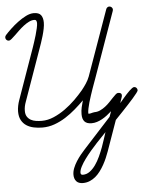

<svg xmlns="http://www.w3.org/2000/svg" viewBox="-68 -785 1045 1229"><g transform="rotate(-5 454.0 -170.5)"><path d="M710.4 -144.5 696.8 -103.5Q700.7 -107.9 708 -116.7Q715.3 -125.5 724.4 -136Q733.4 -146.5 743.4 -157.5Q753.4 -168.5 762.9 -177.5Q772.5 -186.5 780.5 -192.4Q788.6 -198.2 793.9 -198.2Q803.2 -198.2 809.1 -191.4Q814.9 -184.6 814.9 -175.8Q814.9 -171.4 804.7 -158Q794.4 -144.5 778.8 -126.7Q763.2 -108.9 744.4 -88.6Q725.6 -68.4 708.3 -50Q690.9 -31.7 677.5 -17.8Q664.1 -3.9 659.2 1.5L589.4 198.7Q582.5 217.8 573.5 238.8Q564.5 259.8 553 280.5Q541.5 301.3 527.3 320.3Q513.2 339.4 496.1 353.8Q479 368.2 458.7 376.7Q438.5 385.3 415 385.3Q386.2 385.3 372.3 369.4Q358.4 353.5 358.4 327.1Q358.4 306.6 366.9 284.9Q375.5 263.2 388.7 242.4Q401.9 221.7 417 203.1Q432.1 184.6 445.3 170.4L621.1 -22L633.8 -57.1Q619.1 -43.9 603.5 -32Q587.9 -20 571.5 -11Q555.2 -2 538.1 3.4Q521 8.8 503.4 8.8Q472.2 8.8 458 -7.1Q443.8 -22.9 443.8 -53.7Q443.8 -77.1 448.7 -98.4Q453.6 -119.6 460 -142.1Q433.1 -115.2 402.1 -88.4Q371.1 -61.5 336.9 -39.8Q302.7 -18.1 265.1 -4.6Q227.5 8.8 187.5 8.8Q158.7 8.8 132.1 3.2Q105.5 -2.4 85.2 -15.6Q64.9 -28.8 52.7 -51Q40.5 -73.2 40.5 -106.9Q40.5 -124 44.4 -143.3Q48.3 -162.6 54.2 -178.7L170.9 -508.8Q174.8 -520 181.6 -540.8Q188.5 -561.5 195.1 -584.2Q201.7 -606.9 206.3 -627.7Q210.9 -648.4 210.9 -660.2Q210.9 -668.5 207.8 -675.3Q204.6 -682.1 194.8 -682.1Q177.7 -682.1 160.2 -673.3Q142.6 -664.6 125.5 -651.4Q108.4 -638.2 92.5 -623Q76.7 -607.9 63.2 -594.7Q49.8 -581.5 39.1 -572.8Q28.3 -564 22 -564Q12.7 -564 6.3 -570.3Q0 -576.7 0 -585.9Q0 -593.8 6.3 -601.1Q20.5 -617.2 43 -638.4Q65.4 -659.7 91.6 -679.2Q117.7 -698.7 144.5 -712.2Q171.4 -725.6 194.8 -725.6Q228 -725.6 241.2 -708.3Q254.4 -690.9 254.4 -659.7Q254.4 -642.6 250 -620.6Q245.6 -598.6 239 -575.9Q232.4 -553.2 225.1 -531.7Q217.8 -510.3 211.9 -494.1L95.2 -164.6Q89.8 -150.4 86.9 -136.2Q84 -122.1 84 -106.9Q84 -84 93.3 -69.8Q102.5 -55.7 117.2 -47.6Q131.8 -39.6 150.4 -36.9Q168.9 -34.2 187.5 -34.2Q225.6 -34.2 264.2 -50.8Q302.7 -67.4 338.1 -92.8Q373.5 -118.2 404.3 -148.4Q435.1 -178.7 458 -206.1Q473.1 -224.6 487.8 -246.6Q502.4 -268.6 510.7 -291L660.2 -710.9Q662.6 -717.3 668 -721.4Q673.3 -725.6 680.2 -725.6Q688.5 -725.6 695.3 -719.5Q702.1 -713.4 702.1 -704.6Q702.1 -699.7 700.7 -696.3L551.8 -276.4Q547.9 -265.1 541.5 -248Q535.2 -231 528.1 -210.7Q521 -190.4 513.7 -168.2Q506.3 -146 500.5 -125.5Q494.6 -105 491 -87.2Q487.3 -69.3 487.3 -57.1Q487.3 -53.2 491.7 -53.2Q496.1 -53.2 502.4 -54.7Q508.8 -56.2 515.6 -58.1Q522.5 -60.1 527.3 -60.1Q546.4 -60.1 564 -68.1Q581.5 -76.2 597.4 -88.4Q613.3 -100.6 627 -115Q640.6 -129.4 652.1 -141.6Q663.6 -153.8 672.6 -161.9Q681.6 -169.9 688 -169.9Q700.7 -169.9 707 -164.3Q713.4 -158.7 710.4 -144.5ZM586.4 73.2Q579.1 81.5 562.7 98.1Q546.4 114.7 526.1 136.5Q505.9 158.2 484.4 183.3Q462.9 208.5 445.1 232.9Q427.2 257.3 415.8 279.8Q404.3 302.2 404.3 318.4Q404.3 332.5 418.9 332.5Q442.9 332.5 463.1 317.6Q483.4 302.7 500.2 279.1Q517.1 255.4 530.5 226.1Q543.9 196.8 554.7 168Q565.4 139.2 573.2 113.8Q581.1 88.4 586.4 73.2Z"/></g></svg>

Font: Helvetia Verbundene
Style: Regular
Weight: 400
Designer: Peter Wiegel, original typeface by Carl Albert Fahrenwaldt 1901
Foundry: Peter Wiegel
Version: Version 2.000